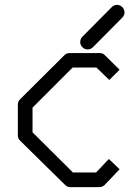

<svg xmlns="http://www.w3.org/2000/svg" viewBox="-20 -814 532 785"><path d="M308 -642Q308 -655 317 -664L437 -785Q446 -794 458 -794Q471 -794 480 -785Q489 -776 489 -763Q489 -751 480 -742L360 -621Q351 -612 338 -612Q326 -612 317 -621Q308 -630 308 -642ZM469 -529 427 -487 374 -538H277L113 -374V-273L278 -109H373L425 -164L469 -122L408 -58Q399 -49 386 -49H266Q255 -49 245 -59L62 -239Q53 -248 53 -260V-386Q53 -399 61 -407L244 -589Q252 -597 265 -597H386Q400 -597 407 -590Z"/></svg>

Font: IBM 3270 Semi-Condensed
Style: Condensed
Weight: 400
Monospace: yes
Version: Version 2.3.1